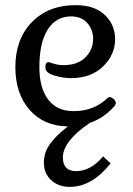

<svg xmlns="http://www.w3.org/2000/svg" viewBox="-20 -481 519 750"><path d="M412.1 157.2 382.8 129.9Q334 187.5 277.3 187.5Q225.6 187.5 225.6 133.8Q225.6 70.3 331.1 -1Q387.7 -20.5 428.7 -68.4Q432.6 -76.2 432.6 -77.1Q432.6 -85.9 424.3 -93.8Q416 -101.6 408.2 -101.6Q403.3 -101.6 400.4 -98.6Q347.7 -46.9 267.6 -46.9Q202.1 -46.9 168 -92.3Q133.8 -137.7 133.8 -218.8Q133.8 -314.5 166.5 -365.7Q199.2 -417 257.8 -417Q297.9 -417 320.8 -391.1Q343.8 -365.2 343.8 -329.1Q343.8 -287.1 313.5 -256.8Q283.2 -226.6 228.5 -226.6Q207 -226.6 189.5 -232.4Q171.9 -238.3 169.9 -238.3Q157.2 -238.3 157.2 -217.8Q157.2 -196.3 191.9 -186Q226.6 -175.8 256.8 -175.8Q335.9 -175.8 382.8 -221.7Q429.7 -267.6 429.7 -328.1Q429.7 -383.8 389.6 -422.4Q349.6 -460.9 275.4 -460.9Q168.9 -460.9 104.5 -394.5Q40 -328.1 40 -218.8Q40 -115.2 95.7 -51.8Q151.4 11.7 245.1 12.7Q196.3 50.8 173.8 83.5Q151.4 116.2 151.4 153.3Q151.4 197.3 180.2 223.1Q209 249 252.9 249Q338.9 249 412.1 157.2Z"/></svg>

Font: Kurale
Style: Regular
Weight: 400
Version: 1.0; ttfautohint (v1.3)